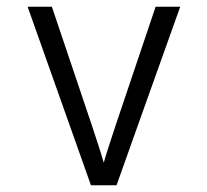

<svg xmlns="http://www.w3.org/2000/svg" viewBox="-20 -550 616 570"><path d="M250 0H326L389 -177L515 -530H442L323 -177Q314 -149 305 -122Q296 -95 288 -67Q280 -95 271 -122Q262 -149 253 -177L134 -530H62Z"/></svg>

Font: Iosevka Sparkle Light
Style: Regular
Weight: 300
Designer: Belleve Invis
Foundry: Belleve Invis
Version: Version 4.5.0; ttfautohint (v1.8.3)